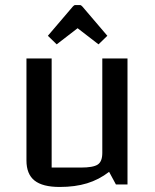

<svg xmlns="http://www.w3.org/2000/svg" viewBox="-20 -732 616 762"><path d="M85 0ZM486 0H440L413 -50Q373 -19 325.5 -4.5Q278 10 217 10Q149 10 117 -15.5Q85 -41 85 -95V-500H185V-67H301Q350 -67 368 -79Q386 -91 386 -125V-500H486ZM170 -590 269 -706Q274 -712 279 -712H297Q302 -712 307 -706L406 -590L371 -556L288 -620L205 -556Z"/></svg>

Font: Changa
Style: Regular
Weight: 400
Designer: Eduardo Rodriguez Tunni
Foundry: Eduardo Rodriguez Tunni
Version: Version 2.002; ttfautohint (v1.5.10-5e6f)